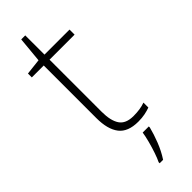

<svg xmlns="http://www.w3.org/2000/svg" viewBox="-291 -674 911 911"><g transform="rotate(-45 164.0 -219.0)"><path d="M223 -25Q246 -25 265.5 -28Q285 -31 301 -37V-4Q285 2 265 6Q245 10 220 10Q151 10 121 -29Q91 -68 91 -143V-496H11V-522L91 -531L103 -659H130V-530H298V-496H130V-146Q130 -87 150.5 -56Q171 -25 223 -25ZM239 68Q230 104 214 145Q198 186 175 221H152V214Q160 198 169.5 170.5Q179 143 187 112.5Q195 82 198 61H239Z"/></g></svg>

Font: Noto Sans Kannada ExtraLight
Style: Regular
Weight: 200
Designer: Jelle Bosma - Monotype Design Team
Foundry: Monotype Imaging Inc.
Version: Version 2.005; ttfautohint (v1.8.4.7-5d5b)